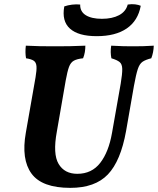

<svg xmlns="http://www.w3.org/2000/svg" viewBox="-20 -900 764 929"><path d="M320 9Q183 9 132.5 -60Q82 -129 105 -258L152 -526Q158 -561 156.5 -579.5Q155 -598 143.5 -606Q132 -614 106 -618Q101 -646 105 -679Q141 -677 174 -676.5Q207 -676 246 -676Q282 -676 317.5 -676.5Q353 -677 393 -679Q393 -663 390.5 -648Q388 -633 382 -618Q353 -615 337.5 -606.5Q322 -598 314 -576.5Q306 -555 298 -511L255 -263Q235 -155 263.5 -107Q292 -59 354 -59Q424 -59 465 -112Q506 -165 522 -257L564 -495Q572 -543 571.5 -566.5Q571 -590 558.5 -600Q546 -610 519 -618Q513 -647 518 -679Q550 -677 576 -676.5Q602 -676 621 -676Q650 -676 671.5 -676.5Q693 -677 724 -679Q723 -646 712 -618Q684 -611 669.5 -601Q655 -591 646.5 -565Q638 -539 628 -484L590 -266Q564 -121 502 -56Q440 9 320 9ZM448 -725Q359 -725 318.5 -761.5Q278 -798 291 -869Q308 -875 328.5 -877.5Q349 -880 368 -878Q367 -844 395 -826.5Q423 -809 473 -809Q523 -809 556 -826.5Q589 -844 598 -878Q617 -881 633.5 -879Q650 -877 661 -872Q648 -800 593.5 -762.5Q539 -725 448 -725Z"/></svg>

Font: Vollkorn
Style: Bold Italic
Weight: 700
Italic angle: -11°
Designer: Friedrich Althausen
Foundry: Friedrich Althausen
Version: Version 5.000; ttfautohint (v1.8.3)